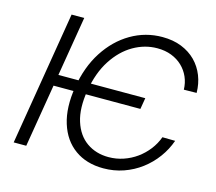

<svg xmlns="http://www.w3.org/2000/svg" viewBox="-105 -868 1134 1009"><g transform="rotate(15 461.5 -363.5)"><path d="M654.8 -403.3 644.5 -342.3H151.4L162.1 -403.3ZM908.2 -500 838.9 -499Q837.9 -536.1 824 -567.6Q810.1 -599.1 785.4 -622.8Q760.7 -646.5 726.3 -659.9Q691.9 -673.3 648.9 -673.3Q581.1 -673.3 519 -637.5Q457 -601.6 412.4 -532.7Q367.7 -463.9 350.6 -363.3Q334 -263.2 356 -194.1Q377.9 -125 428.5 -89.6Q479 -54.2 547.4 -54.2Q589.4 -54.2 628.2 -67.4Q667 -80.6 699.5 -104Q731.9 -127.4 756.6 -159.2Q781.2 -190.9 794.9 -228.5L864.3 -227.5Q846.7 -177.2 814.9 -134Q783.2 -90.8 740.5 -58.6Q697.8 -26.4 646 -8.3Q594.2 9.8 536.1 9.8Q444.3 9.8 380.9 -35.9Q317.4 -81.5 291.3 -165.5Q265.1 -249.5 283.7 -363.3Q302.2 -477.5 356.2 -561.3Q410.2 -645 489 -691.2Q567.9 -737.3 659.7 -737.3Q718.3 -737.3 763.9 -719Q809.6 -700.7 841.6 -668.5Q873.5 -636.2 890.6 -593Q907.7 -549.8 908.2 -500ZM235.8 -727.5 115.2 0H46.9L167 -727.5Z"/></g></svg>

Font: Inter 18pt Light
Style: Italic
Weight: 300
Italic angle: -9.3988°
Designer: Rasmus Andersson
Foundry: rsms
Version: Version 4.001;git-66647c0bb